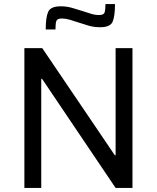

<svg xmlns="http://www.w3.org/2000/svg" viewBox="-20 -925 771 945"><path d="M100 0V-688H188L545 -161H549V-688H632V0H549L187 -537H183V0ZM205 -780Q205 -839 217 -866.5Q229 -894 279 -894Q307 -894 334 -886.5Q361 -879 388 -870Q409 -863 428.5 -857Q448 -851 468 -851Q490 -851 494.5 -863Q499 -875 499 -905H546Q546 -846 534.5 -818.5Q523 -791 473 -791Q443 -791 417 -798.5Q391 -806 364 -815Q343 -822 323 -828Q303 -834 284 -834Q262 -834 257.5 -822Q253 -810 253 -780Z"/></svg>

Font: Saira
Style: Regular
Weight: 400
Designer: Hector Gatti with collaboration of the Omnibus-Type team
Foundry: Omnibus-Type
Version: Version 1.100; ttfautohint (v1.8.3)